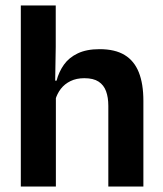

<svg xmlns="http://www.w3.org/2000/svg" viewBox="-20 -681 594 701"><path d="M375.5 0V-294.5Q375.5 -325.5 367.2 -348Q359 -370.5 340 -383Q321 -395.5 288 -395.5Q259 -395.5 237.5 -385Q216 -374.5 202.2 -356.8Q188.5 -339 182 -316.5L156 -386.5H186.5Q195 -419 213.5 -445Q232 -471 264 -486.2Q296 -501.5 343.5 -501.5Q400 -501.5 435 -480.2Q470 -459 486.8 -417Q503.5 -375 503.5 -313V0ZM56 0V-661H183.5V-510L181 -357.5L184 -348V0Z"/></svg>

Font: Anek Odia SemiBold
Style: Regular
Weight: 600
Version: Version 1.003